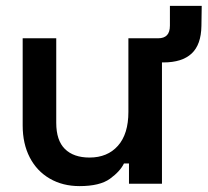

<svg xmlns="http://www.w3.org/2000/svg" viewBox="-20 -624 705 652"><path d="M57 -198V-494H171V-207Q171 -147 200.5 -118Q230 -89 284 -89Q345 -89 380.5 -129Q416 -169 416 -244V-494H530V0H418V-69H401Q388 -42 353.5 -17Q319 8 250 8Q193 8 149 -17.5Q105 -43 81 -89.5Q57 -136 57 -198ZM506 -412V-494H517Q537 -494 547 -504.5Q557 -515 557 -537V-604H665L664 -536Q663 -472 630.5 -442Q598 -412 535 -412Z"/></svg>

Font: Space Grotesk Frontify SemiBold
Style: Regular
Weight: 600
Designer: Florian Karsten
Version: Version 2.000